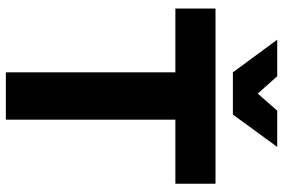

<svg xmlns="http://www.w3.org/2000/svg" viewBox="-172 -774 946 641"><g transform="rotate(90 300.5 -453.0)"><path d="M362 -758H221L112 -906H234L292 -841L349 -906H470ZM8 -700H593V-566H379V0H221V-566H8Z"/></g></svg>

Font: Montserrat-Arabic SemiBold
Style: Regular
Weight: 600
Designer: Mohamed Gaber
Foundry: Kief Type Foundry
Version: Version 5.008;PS 005.008;hotconv 1.0.88;makeotf.lib2.5.64775